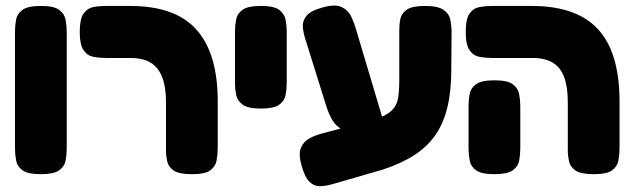

<svg xmlns="http://www.w3.org/2000/svg" viewBox="-20 -607 2235 679"><path d="M124 9Q79 9 60 -4.5Q41 -18 37 -39.5Q33 -61 33 -83V-495Q33 -517 37 -538Q41 -559 60 -572.5Q79 -586 125 -586Q171 -586 189.5 -572Q208 -558 212 -537Q216 -516 216 -494V-82Q216 -60 212 -39Q208 -18 189 -4.5Q170 9 124 9Z M659 9Q614 9 595 -3.5Q576 -16 571.5 -36Q567 -56 567 -77V-245Q567 -286 559.5 -315.5Q552 -345 536.5 -364.5Q521 -384 497.5 -393Q474 -402 441 -402H355Q332 -402 310.5 -406Q289 -410 275.5 -429.5Q262 -449 262 -494Q262 -540 275.5 -559Q289 -578 310 -582Q331 -586 354 -586H439Q519 -586 577.5 -565.5Q636 -545 674 -503Q712 -461 731 -397.5Q750 -334 750 -247V-84Q750 -61 746 -39.5Q742 -18 723.5 -4.5Q705 9 659 9Z M902 -223Q857 -223 838 -237Q819 -251 815 -272Q811 -293 811 -315V-495Q811 -517 815 -538Q819 -559 838 -572.5Q857 -586 903 -586Q949 -586 967.5 -572Q986 -558 990 -537Q994 -516 994 -494V-314Q994 -292 990 -271Q986 -250 967 -236.5Q948 -223 902 -223Z M1153 45Q1131 51 1111 51.5Q1091 52 1074.5 36Q1058 20 1046 -23Q1035 -63 1044.5 -85Q1054 -107 1075 -118Q1096 -129 1119 -135L1304 -184Q1346 -198 1364.5 -215.5Q1383 -233 1387.5 -258.5Q1392 -284 1392 -321V-499Q1392 -521 1396 -540.5Q1400 -560 1419 -573Q1438 -586 1483 -586Q1528 -586 1548 -572.5Q1568 -559 1572.5 -537.5Q1577 -516 1577 -493L1576 -362Q1576 -286 1562.5 -229Q1549 -172 1520.5 -130.5Q1492 -89 1446 -59Q1400 -29 1333 -7ZM1219 -133Q1193 -144 1172.5 -161.5Q1152 -179 1136 -225L1060 -468Q1053 -490 1051 -511Q1049 -532 1063.5 -550.5Q1078 -569 1122 -581Q1166 -593 1188.5 -582Q1211 -571 1221.5 -549.5Q1232 -528 1238 -507L1339 -168Z M2080 9Q2035 9 2016 -3.5Q1997 -16 1992.5 -36Q1988 -56 1988 -77V-245Q1988 -300 1975 -334.5Q1962 -369 1934.5 -385.5Q1907 -402 1863 -402H1720Q1697 -402 1675.5 -406Q1654 -410 1640.5 -429.5Q1627 -449 1627 -494Q1627 -540 1640.5 -559Q1654 -578 1675.5 -582Q1697 -586 1719 -586H1860Q1966 -586 2035 -549.5Q2104 -513 2137.5 -438Q2171 -363 2171 -247V-84Q2171 -61 2167 -39.5Q2163 -18 2144.5 -4.5Q2126 9 2080 9ZM1728 9Q1683 9 1664 -4.5Q1645 -18 1641 -39.5Q1637 -61 1637 -83V-232Q1637 -254 1641 -275Q1645 -296 1664 -309.5Q1683 -323 1729 -323Q1775 -323 1793.5 -309Q1812 -295 1816 -274Q1820 -253 1820 -231V-82Q1820 -60 1816 -39Q1812 -18 1793 -4.5Q1774 9 1728 9Z"/></svg>

Font: Fredoka Light
Style: Bold
Weight: 700
Version: Version 2.001